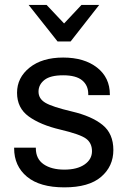

<svg xmlns="http://www.w3.org/2000/svg" viewBox="-20 -769 533 803"><path d="M39.1 -151.4V-148.9Q39.1 -74.7 92.8 -30Q146.5 14.6 249 14.6Q351.6 14.6 402.8 -29.3Q454.1 -73.2 454.1 -141.6Q454.1 -210 408.9 -246.6Q363.8 -283.2 280.8 -302.7Q197.8 -322.3 169.4 -339.4Q141.1 -356.4 141.1 -385.7Q141.1 -415 165.8 -434.6Q190.4 -454.1 244.1 -454.1Q297.9 -454.1 323.5 -433.1Q349.1 -412.1 349.1 -375.5V-371.1H439.5V-373.5Q439.5 -444.8 385.7 -486.6Q332 -528.3 244.1 -528.3Q156.2 -528.3 103.8 -486.3Q51.3 -444.3 51.3 -380.9Q51.3 -317.4 100.1 -282Q148.9 -246.6 231.9 -227.1Q314.9 -207.5 339.8 -189.2Q364.7 -170.9 364.7 -136.7Q364.7 -102.5 333.7 -81.1Q302.7 -59.6 249 -59.6Q195.3 -59.6 162.6 -82Q129.9 -104.5 129.9 -148.9V-151.4ZM220.7 -595.7H275.4L395 -748.5H320.8L248 -670.9L174.8 -748.5H99.6Z"/></svg>

Font: Roboto Flex
Style: Regular
Weight: 400
Designer: Berlow after Robertson
Foundry: Google
Version: Version 3.200;gftools[0.9.32]